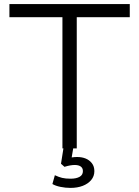

<svg xmlns="http://www.w3.org/2000/svg" viewBox="-20 -725 680 938"><path d="M285 0V-641H26V-705H614V-641H355V0ZM324 193Q300 193 275.5 188Q251 183 236 174L248 131Q267 140 283.5 144Q300 148 325 148Q352 148 368.5 139Q385 130 385 111Q385 96 374.5 88.5Q364 81 345 81Q336 81 323.5 83Q311 85 295 90L278 75L293 -20H341L328 57L306 49Q317 46 331 44Q345 42 357 42Q380 42 398.5 49.5Q417 57 429 72.5Q441 88 441 111Q441 136 425.5 154.5Q410 173 384 183Q358 193 324 193Z"/></svg>

Font: Nunito Sans 7pt Light
Style: Regular
Weight: 300
Designer: Vernon Adams
Foundry: Vernon Adams
Version: Version 3.101;gftools[0.9.27]